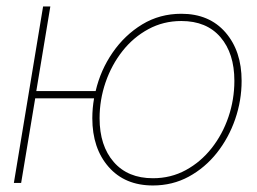

<svg xmlns="http://www.w3.org/2000/svg" viewBox="-20 -566 795 594"><path d="M22.9 0 113.3 -545.9H135.7L92.3 -284.2H275.9Q291 -349.1 328.4 -403.3Q365.7 -457.5 419.9 -490.5Q474.1 -523.4 541 -523.4Q627.4 -523.4 677.5 -465.8Q727.5 -408.2 727.5 -315.9Q727.5 -254.9 707.5 -197Q687.5 -139.2 650.9 -93Q614.3 -46.9 564 -19.5Q513.7 7.8 453.1 7.8Q366.2 7.8 315.9 -49.8Q265.6 -107.4 265.6 -200.2Q265.6 -231 271 -261.7H88.9L45.4 0ZM453.1 -14.6Q508.8 -14.6 554.9 -39.8Q601.1 -64.9 634.8 -107.7Q668.5 -150.4 686.8 -204.3Q705.1 -258.3 705.1 -315.9Q705.1 -400.9 662.1 -450.9Q619.1 -501 541 -501Q485.4 -501 439 -475.8Q392.6 -450.7 358.9 -408Q325.2 -365.2 306.6 -311.3Q288.1 -257.3 288.1 -200.2Q288.1 -115.2 331.8 -64.9Q375.5 -14.6 453.1 -14.6Z"/></svg>

Font: Inter Display Thin
Style: Italic
Weight: 100
Italic angle: -9.39999°
Designer: Rasmus Andersson
Foundry: rsms
Version: Version 4.000;git-a52131595